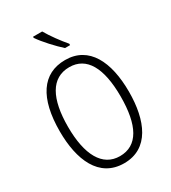

<svg xmlns="http://www.w3.org/2000/svg" viewBox="-226 -1154 1054 1184"><g transform="rotate(-30 301.0 -561.5)"><path d="M269 -1040H204V-1032C234 -987 298 -918 340 -881H376V-891C341 -932 297 -991 269 -1040ZM547 -451C547 -665 472 -817 303 -817C140 -817 55 -688 55 -452C55 -250 123 -83 302 -83C478 -83 547 -246 547 -451ZM113 -451C113 -650 174 -766 303 -766C426 -766 488 -655 488 -451C488 -247 428 -134 301 -134C177 -134 113 -251 113 -451Z"/></g></svg>

Font: Noto Sans Telugu UI Condensed Light
Style: Regular
Weight: 300
Width: 3
Designer: Jelle Bosma - Monotype Design Team
Foundry: Monotype Imaging Inc.
Version: Version 2.005